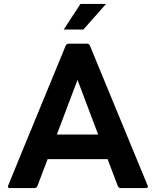

<svg xmlns="http://www.w3.org/2000/svg" viewBox="-20 -956 793 976"><path d="M479 -272 374 -550 269 -272ZM720 0H594Q584 0 579 -10L527 -147H222L170 -10Q166 0 155 0H31Q20 0 20 -9Q20 -11 314 -724Q319 -734 329 -734H422Q433 -734 437 -724L732 -9Q732 0 720 0ZM404 -806H304L389 -936H519Z"/></svg>

Font: YamahaIndonesia935. App
Style: Bold
Weight: 700
Designer: Dalton Maag Ltd
Foundry: Dalton Maag Ltd
Version: Version 1.002; January 01, 2024; Regular/Italic